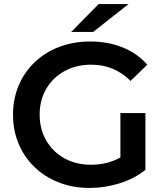

<svg xmlns="http://www.w3.org/2000/svg" viewBox="-20 -914 812 944"><path d="M421 10Q339 10 270.5 -16.5Q202 -43 151 -91.5Q100 -140 72 -206Q44 -272 44 -350Q44 -428 72 -494Q100 -560 151 -608.5Q202 -657 271.5 -683.5Q341 -710 423 -710Q511 -710 583 -681Q655 -652 704 -596L622 -516Q581 -557 533 -576.5Q485 -596 429 -596Q355 -596 297.5 -564.5Q240 -533 207.5 -477.5Q175 -422 175 -350Q175 -279 207.5 -223Q240 -167 297 -135.5Q354 -104 428 -104Q466 -104 502 -112.5Q538 -121 572 -140V-358H695V-79Q640 -35 567.5 -12.5Q495 10 421 10ZM330 -757 465 -894H612L438 -757Z"/></svg>

Font: Montserrat SemiBold
Style: Regular
Weight: 600
Designer: Julieta Ulanovsky
Foundry: Julieta Ulanovsky
Version: Version 9.000; ttfautohint (v1.8.4.7-5d5b)